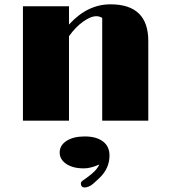

<svg xmlns="http://www.w3.org/2000/svg" viewBox="-20 -550 771 875"><path d="M445.8 -468.3Q433.6 -476.1 419.4 -476.1Q405.3 -476.1 390.1 -469.5Q375 -462.9 358.4 -451.2Q323.7 -426.3 294.4 -384.8V0H84.5V-521.5H294.4V-438Q377.9 -530.3 483.4 -530.3Q655.8 -530.3 655.8 -363.3V0H445.8ZM432.6 199.7Q392.6 217.3 363.3 217.3Q334 217.3 314 211.4Q293.9 205.6 280.3 195.8Q252 175.8 252 145Q252 112.3 283.2 92Q314.5 71.8 366.5 71.8Q418.5 71.8 448.7 94.2Q479 116.7 479 158.7Q479 216.8 434.1 260.3Q402.8 290.5 392.6 296.1Q382.3 301.8 372.6 303.7Q349.6 307.6 348.6 287.1Q348.1 279.3 356.4 273.4L375.5 259.8Q420.4 228.5 432.6 199.7Z"/></svg>

Font: Limelight
Style: Regular
Weight: 400
Designer: Nicole Fally
Foundry: Nicole Fally
Version: Version 1.002